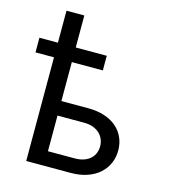

<svg xmlns="http://www.w3.org/2000/svg" viewBox="-113 -851 826 940"><g transform="rotate(15 300.0 -381.0)"><path d="M355 -525.4H197.8V-328.1H332Q379.4 -328.1 416 -316.2Q452.6 -304.2 477.8 -282.5Q502.9 -260.7 516.1 -231Q529.3 -201.2 529.3 -166Q529.3 -130.9 516.1 -100.6Q502.9 -70.3 477.8 -47.9Q452.6 -25.4 416 -12.7Q379.4 0 332 0H107.4V-525.4H13.7V-599.6H107.4V-761.7H197.8V-599.6H355ZM197.8 -254.4V-73.7H332Q360.4 -73.7 380.4 -81.1Q400.4 -88.4 413.3 -100.8Q426.3 -113.3 432.4 -129.2Q438.5 -145 438.5 -162.6Q438.5 -179.2 432.4 -195.8Q426.3 -212.4 413.3 -225.3Q400.4 -238.3 380.4 -246.3Q360.4 -254.4 332 -254.4Z"/></g></svg>

Font: Roboto Mono
Style: Regular
Weight: 400
Designer: Google
Version: Version 2.000985; 2015; ttfautohint (v1.3)